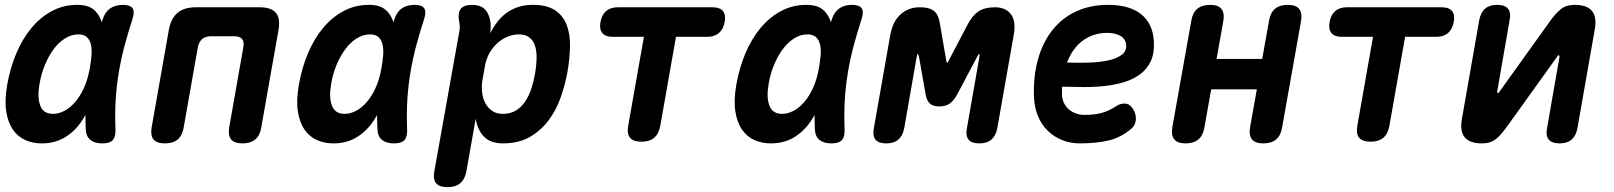

<svg xmlns="http://www.w3.org/2000/svg" viewBox="-20 -580 6640 790"><path d="M151.6 10Q115.6 10 84.8 -3.4Q54.1 -16.8 33.5 -46.1Q12.9 -75.3 5.6 -121.6Q-1.6 -167.8 10.1 -233.8Q22.1 -301.4 47.4 -361.2Q72.8 -420.9 109.4 -465Q146.1 -509.1 193.7 -534.6Q241.4 -560 298 -560Q345.3 -560 369.2 -537.3Q393.1 -514.5 401.5 -477.7Q409.9 -440.9 406.3 -394.3Q402.7 -347.7 394.3 -301Q382.5 -234.1 362.9 -177.2Q343.4 -120.4 314.1 -78.6Q284.8 -36.8 244.6 -13.4Q204.4 10 151.6 10ZM198.3 -111.5Q220.9 -111.5 244.1 -123.5Q267.3 -135.4 287.9 -158.8Q308.6 -182.1 324.8 -217.1Q341.1 -252.1 349.4 -298.9Q354.4 -326.4 356.5 -351.7Q358.6 -377.1 354.2 -396.2Q349.9 -415.3 337.8 -426.9Q325.8 -438.5 302.6 -438.5Q273.7 -438.5 247.7 -422.1Q221.8 -405.8 201.1 -378.1Q180.3 -350.4 164.9 -313.2Q149.4 -276 142.5 -233.9Q132.9 -179 145.8 -145.3Q158.6 -111.5 198.3 -111.5ZM402.6 -500.6Q412.7 -531.2 433.6 -545.6Q454.6 -560 485.4 -560Q516.4 -560 525.7 -545.6Q534.9 -531.3 524.8 -500.6Q506.9 -445.8 492.6 -392.1Q478.3 -338.5 469 -283.5Q459.6 -228.5 456.1 -170.5Q452.5 -112.5 455.1 -48Q456.4 -17.6 444.2 -3.8Q431.9 10 401.2 10Q369.8 10 352 -4.2Q334.2 -18.3 332.9 -48Q330 -112.5 333.5 -170.5Q337.1 -228.5 346.6 -283.5Q356.1 -338.5 370.5 -392.1Q385 -445.8 402.6 -500.6Z M658.4 10Q624.9 10 611.7 -6.3Q598.5 -22.5 603.9 -56L674.6 -456Q683 -504 710.2 -527Q737.4 -550 785.4 -550H1048.6Q1096.6 -550 1115.4 -527Q1134.2 -504 1125.8 -456L1055.1 -56Q1049.7 -22.5 1030.4 -6.3Q1011.1 10 977.6 10Q944.1 10 930.9 -6.3Q917.7 -22.5 923.1 -56L980.9 -383.9Q985.6 -408.1 976.2 -419.5Q966.8 -430.9 942.6 -430.9H849.4Q825.2 -430.9 811.8 -419.5Q798.4 -408.1 793.7 -383.9L735.9 -56Q730.5 -22.5 711.2 -6.3Q691.9 10 658.4 10Z M1351.6 10Q1315.6 10 1284.8 -3.4Q1254.1 -16.8 1233.5 -46.1Q1212.9 -75.3 1205.6 -121.6Q1198.4 -167.8 1210.1 -233.8Q1222.1 -301.4 1247.4 -361.2Q1272.8 -420.9 1309.4 -465Q1346.1 -509.1 1393.7 -534.6Q1441.4 -560 1498 -560Q1545.3 -560 1569.2 -537.3Q1593.1 -514.5 1601.5 -477.7Q1609.9 -440.9 1606.3 -394.3Q1602.7 -347.7 1594.3 -301Q1582.5 -234.1 1562.9 -177.2Q1543.4 -120.4 1514.1 -78.6Q1484.8 -36.8 1444.6 -13.4Q1404.4 10 1351.6 10ZM1398.3 -111.5Q1420.9 -111.5 1444.1 -123.5Q1467.3 -135.4 1487.9 -158.8Q1508.6 -182.1 1524.8 -217.1Q1541.1 -252.1 1549.4 -298.9Q1554.4 -326.4 1556.5 -351.7Q1558.6 -377.1 1554.2 -396.2Q1549.9 -415.3 1537.8 -426.9Q1525.8 -438.5 1502.6 -438.5Q1473.7 -438.5 1447.7 -422.1Q1421.8 -405.8 1401.1 -378.1Q1380.3 -350.4 1364.9 -313.2Q1349.4 -276 1342.5 -233.9Q1332.9 -179 1345.8 -145.3Q1358.6 -111.5 1398.3 -111.5ZM1602.6 -500.6Q1612.7 -531.2 1633.6 -545.6Q1654.6 -560 1685.4 -560Q1716.4 -560 1725.7 -545.6Q1734.9 -531.3 1724.8 -500.6Q1706.9 -445.8 1692.6 -392.1Q1678.3 -338.5 1669 -283.5Q1659.6 -228.5 1656.1 -170.5Q1652.5 -112.5 1655.1 -48Q1656.4 -17.6 1644.2 -3.8Q1631.9 10 1601.2 10Q1569.8 10 1552 -4.2Q1534.2 -18.3 1532.9 -48Q1530 -112.5 1533.5 -170.5Q1537.1 -228.5 1546.6 -283.5Q1556.1 -338.5 1570.5 -392.1Q1585 -445.8 1602.6 -500.6Z M1996.5 -443Q2009.1 -467.3 2025.4 -488.7Q2041.7 -510.1 2062.9 -526Q2084.1 -541.9 2111.4 -550.9Q2138.7 -560 2172.6 -560Q2230.1 -560 2263.3 -538.1Q2296.4 -516.2 2311.3 -478.4Q2326.1 -440.6 2325.3 -389.8Q2324.5 -338.9 2314.4 -281.4Q2305.1 -230.9 2286.9 -179Q2268.7 -127.1 2237.3 -85Q2205.9 -42.9 2160 -16.4Q2114.1 10 2049 10Q1998.9 10 1971.8 -17.4Q1944.6 -44.8 1937.3 -91.9L1899.2 124Q1893.1 157.5 1873.8 173.7Q1854.5 190 1821 190Q1787.5 190 1774.3 173.7Q1761.1 157.5 1767.2 124L1870 -450.8Q1872.3 -462.3 1871.6 -473.1Q1871 -483.9 1868.4 -495.4Q1863.4 -528.2 1876.4 -544.1Q1889.4 -560 1922.2 -560Q1955 -560 1973 -543.7Q1990.9 -527.5 1996.9 -495.4Q1999.5 -484.9 1999 -469.2Q1998.5 -453.5 1996.5 -443ZM2114.7 -438.5Q2091.2 -438.5 2068.1 -428.9Q2044.9 -419.3 2026.1 -402.1Q2007.2 -385 1993.8 -361.4Q1980.4 -337.9 1975.7 -309.7L1964.8 -248.7Q1960.8 -223.3 1963.8 -198.8Q1966.7 -174.2 1977.3 -154.7Q1987.9 -135.2 2005.8 -123.4Q2023.7 -111.5 2047.9 -111.5Q2081.8 -111.5 2105 -126.7Q2128.3 -141.9 2143.6 -166.5Q2159 -191.1 2168.1 -221.3Q2177.2 -251.4 2182.1 -280.3Q2187 -309.5 2187.8 -337.7Q2188.7 -366 2182.4 -388.4Q2176.2 -410.8 2159.8 -424.6Q2143.5 -438.5 2114.7 -438.5Z M2629.4 -428.5H2501Q2471.2 -428.5 2458.2 -444.1Q2445.3 -459.8 2450.7 -489.6Q2456.1 -519.4 2474.1 -534.7Q2492.1 -550 2521.9 -550H2912.1Q2941.9 -550 2954.5 -534.7Q2967.1 -519.4 2961.7 -489.6Q2956.3 -459.8 2938 -444.1Q2919.6 -428.5 2889.8 -428.5H2761.4L2696.9 -63Q2690.8 -29.5 2671.9 -13.3Q2652.9 3 2619.4 3Q2585.9 3 2572.3 -13.3Q2558.8 -29.5 2564.9 -63Z M3151.6 10Q3115.6 10 3084.8 -3.4Q3054.1 -16.8 3033.5 -46.1Q3012.9 -75.3 3005.6 -121.6Q2998.4 -167.8 3010.1 -233.8Q3022.1 -301.4 3047.4 -361.2Q3072.8 -420.9 3109.4 -465Q3146.1 -509.1 3193.7 -534.6Q3241.4 -560 3298 -560Q3345.3 -560 3369.2 -537.3Q3393.1 -514.5 3401.5 -477.7Q3409.9 -440.9 3406.3 -394.3Q3402.7 -347.7 3394.3 -301Q3382.5 -234.1 3362.9 -177.2Q3343.4 -120.4 3314.1 -78.6Q3284.8 -36.8 3244.6 -13.4Q3204.4 10 3151.6 10ZM3198.3 -111.5Q3220.9 -111.5 3244.1 -123.5Q3267.3 -135.4 3287.9 -158.8Q3308.6 -182.1 3324.8 -217.1Q3341.1 -252.1 3349.4 -298.9Q3354.4 -326.4 3356.5 -351.7Q3358.6 -377.1 3354.2 -396.2Q3349.9 -415.3 3337.8 -426.9Q3325.8 -438.5 3302.6 -438.5Q3273.7 -438.5 3247.7 -422.1Q3221.8 -405.8 3201.1 -378.1Q3180.3 -350.4 3164.9 -313.2Q3149.4 -276 3142.5 -233.9Q3132.9 -179 3145.8 -145.3Q3158.6 -111.5 3198.3 -111.5ZM3402.6 -500.6Q3412.7 -531.2 3433.6 -545.6Q3454.6 -560 3485.4 -560Q3516.4 -560 3525.7 -545.6Q3534.9 -531.3 3524.8 -500.6Q3506.9 -445.8 3492.6 -392.1Q3478.3 -338.5 3469 -283.5Q3459.6 -228.5 3456.1 -170.5Q3452.5 -112.5 3455.1 -48Q3456.4 -17.6 3444.2 -3.8Q3431.9 10 3401.2 10Q3369.8 10 3352 -4.2Q3334.2 -18.3 3332.9 -48Q3330 -112.5 3333.5 -170.5Q3337.1 -228.5 3346.6 -283.5Q3356.1 -338.5 3370.5 -392.1Q3385 -445.8 3402.6 -500.6Z M4083.5 -52.5Q4077.4 -21.1 4059.2 -5.6Q4040.9 10 4009.5 10Q3978.1 10 3965.2 -5.6Q3952.4 -21.1 3958.5 -52.5L4009.5 -344Q4011.5 -358.2 4008.8 -358Q4006.2 -357.9 3999.3 -344L3919.6 -193.7Q3906.5 -168 3889.3 -155Q3872.1 -142 3845.1 -142Q3818.1 -142 3804.9 -155Q3791.8 -168 3788.2 -193.7L3761.7 -344Q3758.8 -357.5 3756.2 -357.8Q3753.5 -358.2 3751.5 -344L3700.5 -52.5Q3694.4 -21.1 3676.2 -5.6Q3657.9 10 3626.5 10Q3595.1 10 3582.2 -5.6Q3569.4 -21.1 3575.5 -52.5L3642.4 -432.1Q3652.5 -491.2 3685.1 -520.6Q3717.7 -550 3763.9 -550Q3787.2 -550 3802.2 -545.4Q3817.1 -540.9 3826.7 -531.4Q3836.2 -522 3840.9 -508.3Q3845.5 -494.7 3848.5 -476.1L3870.6 -346.7Q3874.9 -320.3 3876.9 -320.7Q3878.8 -321 3891.9 -346.7L3959.9 -476.1Q3978.4 -513.3 4003.9 -531.6Q4029.5 -550 4074.3 -550Q4117.7 -550 4139.5 -521.3Q4161.2 -492.6 4151.1 -436.3Z M4640 -134.6Q4656.1 -110.4 4653.5 -86.7Q4650.9 -62.9 4634.8 -50.3Q4590.1 -12.7 4539.1 -1.4Q4488.1 10 4423.6 10Q4383.6 10 4349.5 -3.9Q4315.5 -17.7 4290.3 -42.7Q4265.1 -67.7 4250.7 -102.6Q4236.4 -137.4 4234.4 -179.4Q4231.1 -265.9 4251 -336.3Q4270.9 -406.7 4310.5 -456.5Q4350.2 -506.4 4408.1 -533.2Q4466.1 -560 4539.6 -560Q4627.6 -560 4675.7 -521.2Q4723.8 -482.4 4727.7 -409.2Q4730.3 -361.5 4715.2 -328.8Q4700 -296.1 4671.9 -275Q4643.8 -254 4606.1 -242.4Q4568.3 -230.9 4525.5 -226.2Q4482.7 -221.5 4437.5 -221.8Q4392.3 -222.1 4350.2 -223.4Q4349.9 -215.6 4349.8 -207.5Q4349.6 -199.4 4349.6 -191Q4350.3 -171.6 4357.9 -156.1Q4365.5 -140.6 4377.9 -129.9Q4390.3 -119.2 4406.7 -113.3Q4423 -107.3 4440.5 -107.3Q4463.5 -107.3 4480.8 -109.3Q4498.1 -111.3 4513.6 -115.5Q4529 -119.6 4543.3 -126.6Q4557.6 -133.6 4573.3 -143.6Q4588.6 -154 4607.9 -153.9Q4627.3 -153.7 4640 -134.6ZM4370.5 -322.6Q4415.7 -321 4460.1 -322.4Q4504.5 -323.8 4539.3 -331.3Q4574 -338.7 4594.8 -354Q4615.7 -369.2 4613.8 -395Q4612.8 -407.2 4606.8 -416.6Q4600.9 -426 4590.7 -432.1Q4580.6 -438.2 4566.3 -441.5Q4552 -444.8 4534.7 -444.8Q4507.9 -444.8 4482.9 -436.9Q4457.8 -429.1 4436.4 -413.7Q4414.9 -398.3 4398.3 -375.4Q4381.7 -352.6 4370.5 -322.6Z M4858.1 10Q4825.6 10 4811.9 -6.3Q4798.2 -22.5 4803.6 -56L4881.6 -494Q4887 -527.5 4906.3 -543.7Q4925.6 -560 4959.1 -560Q4991.6 -560 5005.3 -543.7Q5019 -527.5 5013.6 -494L4985.6 -337.5H5173.4L5201.4 -494Q5206.8 -527.5 5226.1 -543.7Q5245.4 -560 5278.9 -560Q5311.4 -560 5325.1 -543.7Q5338.8 -527.5 5333.4 -494L5255.4 -56Q5250 -22.5 5230.7 -6.3Q5211.4 10 5177.9 10Q5145.4 10 5131.7 -6.3Q5118 -22.5 5123.4 -56L5151.4 -212.5H4963.6L4935.6 -56Q4930.2 -22.5 4910.9 -6.3Q4891.6 10 4858.1 10Z M5629.4 -428.5H5501Q5471.2 -428.5 5458.2 -444.1Q5445.3 -459.8 5450.7 -489.6Q5456.1 -519.4 5474.1 -534.7Q5492.1 -550 5521.9 -550H5912.1Q5941.9 -550 5954.5 -534.7Q5967.1 -519.4 5961.7 -489.6Q5956.3 -459.8 5938 -444.1Q5919.6 -428.5 5889.8 -428.5H5761.4L5696.9 -63Q5690.8 -29.5 5671.9 -13.3Q5652.9 3 5619.4 3Q5585.9 3 5572.3 -13.3Q5558.8 -29.5 5564.9 -63Z M6066.5 -497.5Q6072.6 -528.9 6090.5 -544.4Q6108.4 -560 6140.5 -560Q6171.6 -560 6184.6 -544.4Q6197.6 -528.9 6191.5 -497.5L6140.2 -203Q6140.5 -197 6142.5 -197Q6145.2 -197 6146.6 -198.5Q6147.9 -200 6149.9 -203L6359.5 -495.3Q6381.1 -525.3 6402.6 -542.6Q6424.2 -560 6458.9 -560Q6509.8 -560 6530.4 -534.9Q6550.9 -509.8 6541.8 -458.9L6470.5 -52.5Q6464.4 -21.1 6446.5 -5.6Q6428.6 10 6396.5 10Q6365.4 10 6352.4 -5.6Q6339.4 -21.1 6345.5 -52.5L6396.8 -347Q6395.8 -353 6393.8 -353Q6391.8 -353 6390.4 -351.5Q6389.1 -350 6387.1 -347L6177.5 -54.7Q6155.9 -24.7 6134.4 -7.4Q6112.8 10 6078.1 10Q6027.2 10 6006.6 -15.1Q5986.1 -40.2 5995.2 -91.1Z"/></svg>

Font: Maple Mono
Style: Italic
Weight: 400
Italic angle: -10°
Monospace: yes
Designer: subframe7536
Version: Version 7.300